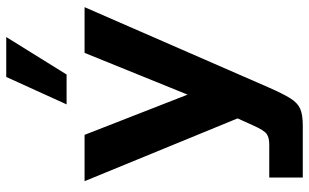

<svg xmlns="http://www.w3.org/2000/svg" viewBox="-212 -582 1013 630"><g transform="rotate(-90 295.0 -266.5)"><path d="M28 220V110H136Q159 110 171 101.5Q183 93 199 57L222 6L16 -496H168L300 -158L437 -496H587L324 107Q303 155 288 179Q273 203 253.5 211.5Q234 220 199 220ZM268 -555 358 -753H489L366 -555Z"/></g></svg>

Font: Host Grotesk ExtraBold
Style: Regular
Weight: 800
Designer: Doğukan Karapınar
Foundry: Element Type
Version: Version 1.003; ttfautohint (v1.8.4.7-5d5b)